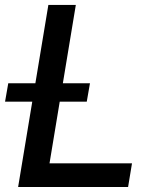

<svg xmlns="http://www.w3.org/2000/svg" viewBox="-38 -747 622 767"><path d="M34.4 0 90.9 -340.9H-17.8L-5 -414.4H103.3L155.2 -727.3H264.9L213.1 -414.4H321.4L308.6 -340.9H200.6L159.8 -94.5H489.3L473.7 0Z"/></svg>

Font: Karasuma Gothic
Style: Medium Italic
Weight: 500
Italic angle: 9.39998°
Designer: Rasmus Andersson / Ryoko Nishizuka
Foundry: Genbu
Version: Version 1.00